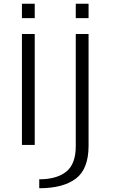

<svg xmlns="http://www.w3.org/2000/svg" viewBox="-20 -770 606 1020"><path d="M96.5 0H164.5V-589.5H96.5ZM96.5 -750V-673.5H164.5V-750ZM188.5 230Q315.5 230 383 178.8Q450.5 127.5 450.5 4.5V-589.5H382.5V6Q382.5 101.5 331.8 142Q281 182.5 188.5 182.5ZM382.5 -750V-673.5H450.5V-750Z"/></svg>

Font: Anybody Expanded Light
Style: Regular
Weight: 300
Width: 7
Version: Version 1.113;gftools[0.9.25]